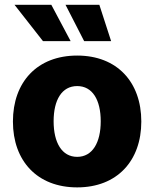

<svg xmlns="http://www.w3.org/2000/svg" viewBox="-20 -790 659 820"><path d="M309.6 10.3C480 10.3 583.5 -103 583.5 -271C583.5 -439.5 480 -552.7 309.6 -552.7C138.7 -552.7 35.2 -439.5 35.2 -271C35.2 -103 138.7 10.3 309.6 10.3ZM309.6 -120.1C244.1 -120.1 209 -181.2 209 -272C209 -363.3 244.1 -422.4 309.6 -422.4C375 -422.4 410.2 -363.3 410.2 -272C410.2 -181.2 375 -120.1 309.6 -120.1ZM163.6 -614.3H281.7L199.2 -769.5H42ZM339.4 -614.3H454.6L404.3 -769.5H259.8Z"/></svg>

Font: Inter ExtraBold
Style: Regular
Weight: 800
Designer: Rasmus Andersson
Foundry: rsms
Version: Version 4.001;git-9221beed3